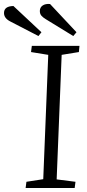

<svg xmlns="http://www.w3.org/2000/svg" viewBox="-76 -939 436 959"><path d="M165 -665 79 -679 83 -710H321L318 -679L232 -665L207 -43L301 -31L297 0H52L56 -31L140 -44ZM153 -843Q138 -852 130.5 -861Q123 -870 123 -884Q123 -902 137 -911.5Q151 -921 174 -919L306 -778L290 -759ZM-25 -832Q-56 -848 -56 -874Q-56 -908 -9 -909L131 -778L116 -759Z"/></svg>

Font: Literata 36pt Light
Style: Italic
Weight: 300
Italic angle: -2°
Designer: Latin by Veronika Burian and Jose Scaglione. Greek by Irene Vlachou. Cyrillic by Vera Evstafieva
Foundry: TypeTogether
Version: Version 3.002